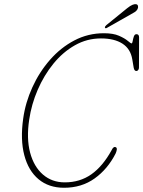

<svg xmlns="http://www.w3.org/2000/svg" viewBox="-20 -872 677 907"><path d="M528 -176Q533 -173 531.5 -164Q530 -155 526 -146.5Q488.5 -73 427 -29Q365.5 15 282.5 15Q210.5 15 162.2 -25.2Q114 -65.5 94.8 -138.8Q75.5 -212 89.5 -311.5Q100 -387.5 132.8 -459.5Q165.5 -531.5 216 -589.2Q266.5 -647 331.2 -681Q396 -715 471 -715Q515 -715 542.2 -703Q569.5 -691 583.5 -679Q597.5 -667 601.5 -667Q605 -667 606.8 -677.8Q608.5 -688.5 612.2 -699.5Q616 -710.5 624.5 -710.5Q637 -710.5 637 -695.5L636.5 -553Q636.5 -546.5 633 -541.5Q629.5 -536.5 624 -536.5Q614.5 -536.5 611.5 -552.5L605 -591Q597 -641 558.5 -665.8Q520 -690.5 457 -690.5Q391 -690.5 334 -658.2Q277 -626 232.2 -571Q187.5 -516 158 -447.5Q128.5 -379 118 -307Q104.5 -218 122.2 -151.2Q140 -84.5 182.8 -47.5Q225.5 -10.5 286 -10.5Q357.5 -10.5 411.5 -48.5Q465.5 -86.5 507.5 -163Q516.5 -182.5 528 -176ZM580.5 -833Q596 -845.5 606.5 -849.5Q617 -853.5 623.5 -852Q630.5 -850.5 632 -843.2Q633.5 -836 629.5 -828.5Q624 -819 616.2 -814.8Q608.5 -810.5 597.5 -804L484.5 -740Q478.5 -736.5 476 -741Q474.5 -743.5 476.8 -747Q479 -750.5 482 -753Z"/></svg>

Font: Fraunces144ptSuperSoftThinItalic
Style: Italic
Weight: 100
Italic angle: -16°
Version: Version 1.000;[0bf87f6ff]